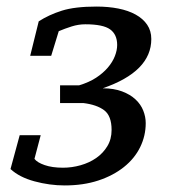

<svg xmlns="http://www.w3.org/2000/svg" viewBox="-20 -555 524 585"><path d="M40 -143 12 -40C30 -23.3 54.3 -10.8 85 -2.5C115.7 5.8 146.3 10 177 10C215 10 249.2 5 279.5 -5C309.8 -15 335.8 -28.7 357.5 -46C379.2 -63.3 395.7 -83.5 407 -106.5C418.3 -129.5 424 -154 424 -180C424 -192.7 421.5 -205.3 416.5 -218C411.5 -230.7 403.7 -242 393 -252C382.3 -262 368.7 -270.2 352 -276.5C335.3 -282.8 315.7 -286 293 -286C391.7 -320 441 -370 441 -436C441 -452.7 436.8 -467.2 428.5 -479.5C420.2 -491.8 408.5 -502.2 393.5 -510.5C378.5 -518.8 360.8 -525 340.5 -529C320.2 -533 298 -535 274 -535C230 -535 194.8 -530.8 168.5 -522.5C142.2 -514.2 118.7 -503.3 98 -490L72 -385H136L159 -460C171.7 -465.3 184.8 -470.2 198.5 -474.5C212.2 -478.8 226 -481 240 -481C276 -481 301.2 -475.8 315.5 -465.5C329.8 -455.2 337 -439.3 337 -418C337 -407.3 334.7 -396 330 -384C325.3 -372 318.2 -360.3 308.5 -349C298.8 -337.7 286.8 -327.3 272.5 -318C258.2 -308.7 241 -301 221 -295H163V-241H234C261.3 -237.7 282.5 -230.3 297.5 -219C312.5 -207.7 320 -187.7 320 -159C320 -140.3 315.7 -123.8 307 -109.5C298.3 -95.2 287 -83.2 273 -73.5C259 -63.8 243.2 -56.5 225.5 -51.5C207.8 -46.5 190 -44 172 -44C150 -44 131.3 -46.7 116 -52C100.7 -57.3 90.3 -63.7 85 -71L104 -143Z"/></svg>

Font: PT Serif Caption
Style: Italic
Weight: 400
Italic angle: -12°
Designer: A.Korolkova, O.Umpeleva, V.Yefimov
Foundry: ParaType Ltd
Version: Version 1.000W OFL